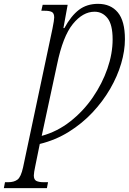

<svg xmlns="http://www.w3.org/2000/svg" viewBox="-90 -739 670 999"><path d="M-70 240 -64 209H-47Q-17 209 1 195.5Q19 182 30 132L183 -590Q192 -635 192 -648Q192 -670 180 -676.5Q168 -683 143 -683H125L132 -714H262L240 -593H245Q280 -657 321 -688Q362 -719 420 -719Q486 -719 523 -674.5Q560 -630 560 -535Q560 -475 540.5 -408.5Q521 -342 483 -276.5Q445 -211 391 -153.5Q337 -96 268 -53Q199 -10 117 10L93 128Q90 142 88 154.5Q86 167 86 174Q86 196 99.5 202.5Q113 209 136 209H160L154 240ZM127 -32Q208 -54 276 -107.5Q344 -161 393 -232.5Q442 -304 469 -382Q496 -460 496 -534Q496 -611 469.5 -644.5Q443 -678 402 -678Q341 -678 289 -614Q237 -550 207 -404Z"/></svg>

Font: Noto Serif ExtraCondensed Light
Style: Italic
Weight: 300
Width: 2
Italic angle: -12°
Designer: Monotype Design Team
Foundry: Monotype Imaging Inc.
Version: Version 2.014; ttfautohint (v1.8.4.7-5d5b)